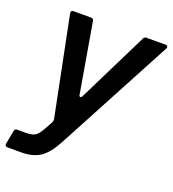

<svg xmlns="http://www.w3.org/2000/svg" viewBox="-151 -664 876 973"><g transform="rotate(20 287.0 -177.5)"><path d="M0 204Q-7 204 -10.5 200Q-14 196 -13 189L1 115Q3 103 16 103H61Q93 103 110 94Q127 85 145 52L170 7Q174 -2 173 -11L66 -543V-547Q66 -559 78 -559H173Q186 -559 188 -546L252 -173Q253 -162 260 -162Q266 -162 269 -170L456 -548Q457 -553 462 -556Q467 -559 472 -559H574Q582 -559 585.5 -554Q589 -549 585 -542L253 81Q216 151 176.5 177.5Q137 204 74 204Z"/></g></svg>

Font: Open Sauce Two SemiBold Italic
Style: Regular
Weight: 600
Italic angle: -10°
Designer: Alfredo Marco Pradil
Foundry: Creative Sauce Fz LLC
Version: Version 1.477